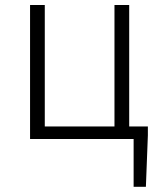

<svg xmlns="http://www.w3.org/2000/svg" viewBox="-20 -553 633 764"><path d="M494.1 -49.8H568.4V-14.6L560.5 190.4H511.7V0H99.6V-533.2H158.2V-49.8H435.5V-533.2H494.1Z"/></svg>

Font: Taipei Sans TC Beta Light
Style: Regular
Weight: 300
Designer: JT Foundry
Foundry: JT Foundry
Version: Version 1.000